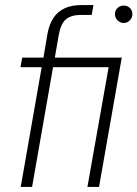

<svg xmlns="http://www.w3.org/2000/svg" viewBox="-20 -740 544 760"><path d="M62 0 145 -474H61L68 -512H152L168 -607Q175 -644 191.5 -669Q208 -694 235.5 -707Q263 -720 304 -720H350L343 -681H302Q262 -681 241.5 -664Q221 -647 213 -604L197 -512H462L372 0H326L410 -474H190L107 0ZM469 -649Q456 -649 445.5 -659.5Q435 -670 435 -684Q435 -699 445.5 -708.5Q456 -718 470 -718Q484 -718 494 -708.5Q504 -699 504 -684Q504 -670 494 -659.5Q484 -649 469 -649Z"/></svg>

Font: DM Sans 12pt ExtraLight
Style: Italic
Weight: 250
Italic angle: -10°
Version: Version 4.004;gftools[0.9.30]